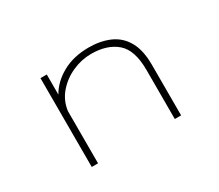

<svg xmlns="http://www.w3.org/2000/svg" viewBox="-97 -724 1068 936"><g transform="rotate(-30 437.5 -256.0)"><path d="M189 0V-500H224.5V-387Q256 -442.5 318.5 -477.2Q381 -512 466.5 -512Q533 -512 584 -489.5Q635 -467 663.5 -417.2Q692 -367.5 692 -284.5V0H656.5V-277Q656.5 -388.5 603.8 -433.8Q551 -479 461.5 -479Q407 -479 355.5 -456Q304 -433 268 -391.5Q232 -350 224.5 -294V0Z"/></g></svg>

Font: Trispace SemiExpanded Thin
Style: Regular
Weight: 100
Width: 6
Designer: Tyler Finck
Foundry: Etcetera Type Company
Version: Version 1.210; ttfautohint (v1.8.3)